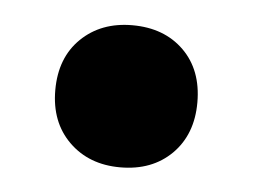

<svg xmlns="http://www.w3.org/2000/svg" viewBox="-29 -497 342 259"><g transform="rotate(5 141.5 -367.0)"><path d="M141.4 -270.9Q99 -270.9 72.1 -297.3Q45.2 -323.8 45.2 -367.1Q45.2 -411.1 72.1 -437.2Q99 -463.3 141.4 -463.3Q184.5 -463.3 211.1 -437.2Q237.6 -411.1 237.6 -367.1Q237.6 -323.8 211.1 -297.3Q184.5 -270.9 141.4 -270.9Z"/></g></svg>

Font: Kufam
Style: Regular
Weight: 400
Designer: Wael Morcos, Artur Schmal
Foundry: Original Type
Version: Version 1.301; ttfautohint (v1.8.3)